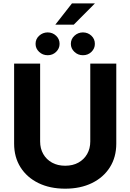

<svg xmlns="http://www.w3.org/2000/svg" viewBox="-20 -1103 769 1133"><path d="M512.7 -727.5H666.2V-255.5Q666.2 -175.8 628.5 -116Q590.8 -56.2 522.9 -22.9Q455.1 10.4 364.6 10.4Q274.2 10.4 206.4 -22.9Q138.6 -56.2 100.9 -116Q63.3 -175.8 63.3 -255.5V-727.5H216.8V-268.2Q216.8 -226.4 235.3 -194.1Q253.7 -161.8 287 -143.4Q320.2 -125 364.6 -125Q409.4 -125 442.6 -143.4Q475.8 -161.8 494.2 -194.1Q512.7 -226.4 512.7 -268.2ZM306.4 -957.4 404.7 -1083H540.2L415.2 -957.4ZM261.5 -777.1Q232 -777 210.9 -796.9Q189.7 -816.9 189.9 -844Q189.7 -872.6 210.9 -892Q232 -911.5 261.5 -911.8Q290.6 -911.5 311.1 -892Q331.6 -872.6 331.6 -844Q331.6 -816.9 311.1 -796.9Q290.6 -777 261.5 -777.1ZM469.4 -777.1Q440.2 -777 419.2 -796.9Q398.1 -816.9 398.1 -844Q398.1 -872.6 419.2 -892Q440.2 -911.5 469.4 -911.8Q499.1 -911.5 519.6 -892Q540 -872.6 539.8 -844Q540 -816.9 519.6 -796.9Q499.1 -777 469.4 -777.1Z"/></svg>

Font: Inter V
Style: 
Weight: 400
Designer: Rasmus Andersson
Foundry: rsms
Version: Version 4.000;git-a3f224843